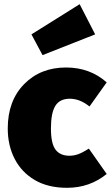

<svg xmlns="http://www.w3.org/2000/svg" viewBox="-20 -876 529 916"><path d="M300 20Q209 20 146 -17Q83 -54 50 -118Q17 -182 17 -263Q17 -395 95 -474.5Q173 -554 295 -554Q409 -554 489 -483L407 -368Q361 -405 313 -405Q265 -405 244 -371Q223 -337 223 -263Q223 -191 245 -162Q267 -133 311 -133Q333 -133 353.5 -140.5Q374 -148 404 -167L489 -46Q408 20 300 20ZM183 -613 130 -712 360 -856 434 -712Z"/></svg>

Font: Trujillo Black
Style: Regular
Weight: 900
Designer: Fira Sans original fonts by bBox Type GmbH, Carrois Corporate GbR, & Edenspiekermann AG / Changes by Cristiano Sobral
Foundry: Fira Sans original fonts by bBox Type GmbH, Carrois Corporate GbR, & Edenspiekermann AG / Changes by Cristiano Sobral
Version: Version 4.301;July 28, 2020;FontCreator 13.0.0.2655 64-bit